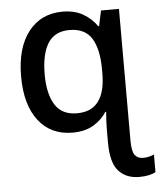

<svg xmlns="http://www.w3.org/2000/svg" viewBox="-55 -597 739 884"><g transform="rotate(-5 314.5 -154.5)"><path d="M553 240Q493 240 458 201.5Q423 163 423 70V11Q423 -7 424 -28Q425 -49 427 -72H423Q401 -37 362 -13.5Q323 10 265 10Q165 10 108 -63.5Q51 -137 51 -268Q51 -400 109 -474.5Q167 -549 267 -549Q322 -549 361 -526.5Q400 -504 425 -468H429L444 -539H527V69Q527 119 540 136.5Q553 154 578 154Q594 154 607 150.5Q620 147 629 143V224Q618 231 598.5 235.5Q579 240 553 240ZM293 -77Q360 -77 392.5 -121Q425 -165 425 -249V-268Q425 -362 394 -412Q363 -462 291 -462Q223 -462 191.5 -412Q160 -362 160 -267Q160 -179 191.5 -128Q223 -77 293 -77Z"/></g></svg>

Font: Noto Sans Mono Medium
Style: Regular
Weight: 500
Designer: Monotype Design Team
Foundry: Monotype Imaging Inc.
Version: Version 2.014